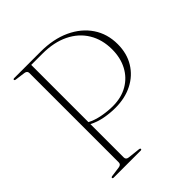

<svg xmlns="http://www.w3.org/2000/svg" viewBox="-192 -827 955 955"><g transform="rotate(-45 285.0 -350.0)"><path d="M544 -455Q544 -390 514.2 -341.2Q484.5 -292.5 432.2 -265.8Q380 -239 311.5 -239Q274 -239 236 -246.2Q198 -253.5 166.5 -270V-35.5Q166.5 -20 184.5 -18L248 -11Q257 -10 257 -5Q257 0 249 0H61Q53 0 53 -5Q53 -10 62 -11L113.5 -18Q131.5 -20.5 131.5 -35.5V-664.5Q131.5 -679.5 114 -682L62 -689Q53 -690 53 -695Q53 -700 61 -700H245.5Q335.5 -700 402.8 -668.8Q470 -637.5 507 -582.5Q544 -527.5 544 -455ZM166.5 -686.5V-284Q196 -268.5 235 -261.2Q274 -254 308 -254Q369 -254 413.5 -280Q458 -306 482 -351.8Q506 -397.5 506 -456.5Q506 -525.5 474.5 -577.5Q443 -629.5 384.5 -658Q326 -686.5 245.5 -686.5Z"/></g></svg>

Font: Fraunces 72pt Thin
Style: Regular
Weight: 100
Version: Version 1.000;[b76b70a41]